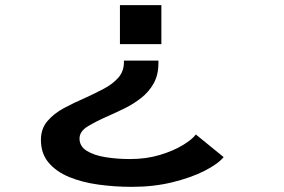

<svg xmlns="http://www.w3.org/2000/svg" viewBox="-20 -520 1104 746"><path d="M607 -348.5H446V-500H607ZM595.5 -284.5V-274Q595.5 -229 577.2 -196.2Q559 -163.5 529.2 -140Q499.5 -116.5 464.5 -99.2Q429.5 -82 396.5 -67.5Q353 -48.5 321 -29Q289 -9.5 289 18.5Q289 49 317.8 66.5Q346.5 84 391.5 91Q436.5 98 485 98Q548 98 600.5 82.2Q653 66.5 689.8 44.2Q726.5 22 741 2.5L849 90.5Q827 117 775.2 143.5Q723.5 170 650.5 188Q577.5 206 492.5 206Q425.5 206 362.2 197.2Q299 188.5 248.8 167.8Q198.5 147 168.8 111.8Q139 76.5 139 23.5Q139 -20 164.2 -49.5Q189.5 -79 228.5 -100Q267.5 -121 309.5 -139Q348 -156.5 383 -175Q418 -193.5 439.8 -218.2Q461.5 -243 461.5 -278V-284.5Z"/></svg>

Font: Trispace Expanded SemiBold
Style: Regular
Weight: 600
Width: 7
Designer: Tyler Finck
Foundry: Etcetera Type Company
Version: Version 1.210; ttfautohint (v1.8.3)